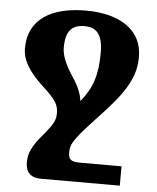

<svg xmlns="http://www.w3.org/2000/svg" viewBox="-54 -549 705 860"><g transform="rotate(5 298.5 -119.0)"><path d="M517 178H333C290 178 278 170 278 135C278 91 302 65 425 -67C525 -176 552 -242 552 -317C552 -441 446 -503 298 -503C143 -503 40 -442 40 -312C40 -255 73 -206 134 -149C198 -91 208 -70 208 -32C208 -2 197 17 161 61C107 123 93 155 93 198C93 241 116 265 162 265H517ZM262 -205C225 -261 213 -300 213 -329C213 -407 243 -433 298 -433C351 -433 380 -403 380 -321C380 -220 360 -161 308 -97C304 -130 290 -164 262 -205Z"/></g></svg>

Font: Noto Serif Armenian Extra
Style: Regular
Weight: 800
Designer: Monotype Design Team
Foundry: Monotype Imaging Inc.
Version: Version 1.901